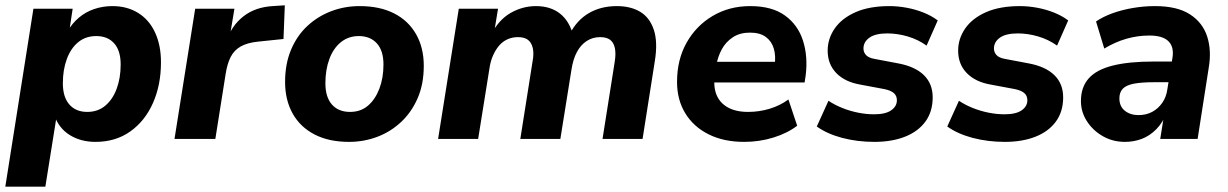

<svg xmlns="http://www.w3.org/2000/svg" viewBox="-29 -524 4630 724"><path d="M-9 180 97 -491H245L232 -405H225Q243 -436 268.5 -457.5Q294 -479 326.5 -490Q359 -501 395 -501Q450 -501 491.5 -475.5Q533 -450 555.5 -402Q578 -354 578 -289Q578 -204 548 -136Q518 -68 462.5 -28.5Q407 11 331 11Q276 11 234.5 -14.5Q193 -40 176 -89H185L142 180ZM300 -102Q340 -102 368 -125.5Q396 -149 411 -189.5Q426 -230 426 -281Q426 -333 401.5 -360.5Q377 -388 334 -388Q294 -388 266 -365Q238 -342 223 -301.5Q208 -261 208 -210Q208 -158 232.5 -130Q257 -102 300 -102Z M629 0 707 -491H855L835 -371H826Q844 -427 888.5 -462Q933 -497 999 -501L1045 -504L1040 -377L944 -367Q904 -363 879 -349Q854 -335 841 -309.5Q828 -284 822 -246L783 0Z M1287 11Q1211 11 1157 -17Q1103 -45 1074.5 -96Q1046 -147 1046 -215Q1046 -283 1068.5 -336.5Q1091 -390 1130.5 -426.5Q1170 -463 1220.5 -482Q1271 -501 1327 -501Q1403 -501 1457 -473.5Q1511 -446 1540 -395Q1569 -344 1569 -276Q1569 -207 1546 -154Q1523 -101 1483.5 -64Q1444 -27 1393.5 -8Q1343 11 1287 11ZM1291 -102Q1331 -102 1358.5 -125.5Q1386 -149 1401.5 -189.5Q1417 -230 1417 -281Q1417 -333 1392 -360.5Q1367 -388 1324 -388Q1285 -388 1256.5 -365Q1228 -342 1213 -301.5Q1198 -261 1198 -210Q1198 -158 1222.5 -130Q1247 -102 1291 -102Z M1623 0 1701 -491H1849L1833 -394H1823Q1852 -450 1897 -475.5Q1942 -501 1992 -501Q2047 -501 2083 -472.5Q2119 -444 2133 -388L2119 -395Q2146 -448 2191.5 -474.5Q2237 -501 2297 -501Q2349 -501 2385 -479.5Q2421 -458 2436.5 -411.5Q2452 -365 2440 -292L2394 0H2243L2289 -291Q2294 -322 2289.5 -343Q2285 -364 2271.5 -374Q2258 -384 2234 -384Q2206 -384 2183.5 -369.5Q2161 -355 2146.5 -328Q2132 -301 2126 -262L2084 0H1933L1979 -291Q1985 -322 1980 -343Q1975 -364 1961.5 -374Q1948 -384 1924 -384Q1903 -384 1885 -376Q1867 -368 1853.5 -352.5Q1840 -337 1830 -314.5Q1820 -292 1816 -262L1774 0Z M2777 11Q2700 11 2643 -17.5Q2586 -46 2555 -97Q2524 -148 2524 -215Q2524 -299 2560 -363Q2596 -427 2658.5 -464Q2721 -501 2800 -501Q2882 -501 2931 -465.5Q2980 -430 2999 -370.5Q3018 -311 3009 -239L3005 -213H2646L2657 -291H2908L2892 -277Q2897 -313 2889 -340.5Q2881 -368 2859 -384.5Q2837 -401 2799 -401Q2761 -401 2734.5 -383.5Q2708 -366 2693 -338.5Q2678 -311 2672 -278L2667 -243Q2660 -199 2672.5 -167.5Q2685 -136 2715.5 -119Q2746 -102 2792 -102Q2834 -102 2873.5 -114Q2913 -126 2944 -149L2977 -50Q2941 -22 2888 -5.5Q2835 11 2777 11Z M3268 11Q3204 11 3147 -4Q3090 -19 3051 -47L3095 -144Q3119 -128 3148 -116.5Q3177 -105 3207.5 -99Q3238 -93 3267 -93Q3310 -93 3331.5 -108Q3353 -123 3353 -146Q3353 -163 3341.5 -173Q3330 -183 3306 -188L3215 -205Q3157 -215 3124.5 -248.5Q3092 -282 3092 -333Q3092 -378 3118.5 -416.5Q3145 -455 3197 -478Q3249 -501 3325 -501Q3356 -501 3389 -495Q3422 -489 3452.5 -477Q3483 -465 3507 -447L3465 -352Q3433 -375 3394 -386.5Q3355 -398 3317 -398Q3272 -398 3249.5 -382Q3227 -366 3227 -341Q3227 -327 3236.5 -316.5Q3246 -306 3268 -302L3358 -285Q3422 -273 3455 -240.5Q3488 -208 3488 -157Q3488 -103 3460.5 -65.5Q3433 -28 3383.5 -8.5Q3334 11 3268 11Z M3760 11Q3696 11 3639 -4Q3582 -19 3543 -47L3587 -144Q3611 -128 3640 -116.5Q3669 -105 3699.5 -99Q3730 -93 3759 -93Q3802 -93 3823.5 -108Q3845 -123 3845 -146Q3845 -163 3833.5 -173Q3822 -183 3798 -188L3707 -205Q3649 -215 3616.5 -248.5Q3584 -282 3584 -333Q3584 -378 3610.5 -416.5Q3637 -455 3689 -478Q3741 -501 3817 -501Q3848 -501 3881 -495Q3914 -489 3944.5 -477Q3975 -465 3999 -447L3957 -352Q3925 -375 3886 -386.5Q3847 -398 3809 -398Q3764 -398 3741.5 -382Q3719 -366 3719 -341Q3719 -327 3728.5 -316.5Q3738 -306 3760 -302L3850 -285Q3914 -273 3947 -240.5Q3980 -208 3980 -157Q3980 -103 3952.5 -65.5Q3925 -28 3875.5 -8.5Q3826 11 3760 11Z M4213 11Q4167 11 4129.5 -10.5Q4092 -32 4069.5 -67Q4047 -102 4047 -143Q4047 -195 4076 -228Q4105 -261 4166 -276.5Q4227 -292 4322 -292H4401L4389 -214H4325Q4276 -214 4247 -208.5Q4218 -203 4205 -189.5Q4192 -176 4192 -153Q4192 -123 4212.5 -106.5Q4233 -90 4264 -90Q4293 -90 4315.5 -102Q4338 -114 4353.5 -136Q4369 -158 4373 -188L4392 -305Q4399 -346 4377.5 -368Q4356 -390 4305 -390Q4261 -390 4219 -378Q4177 -366 4135 -341L4104 -443Q4130 -461 4166 -474Q4202 -487 4243.5 -494Q4285 -501 4326 -501Q4410 -501 4458 -470Q4506 -439 4523 -386.5Q4540 -334 4529 -269L4487 0H4346L4362 -100H4371Q4356 -62 4331.5 -37Q4307 -12 4277 -0.5Q4247 11 4213 11Z"/></svg>

Font: Nunito Sans 12pt ExtraLight ExtraBold
Style: Italic
Weight: 800
Italic angle: -9°
Version: Version 3.101;gftools[0.9.27]